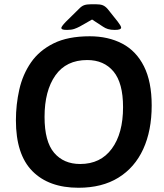

<svg xmlns="http://www.w3.org/2000/svg" viewBox="-20 -878 771 905"><path d="M296 -737Q280 -737 274.5 -739.5Q269 -742 269 -746Q269 -753 290 -775L351 -835Q364 -849 376.5 -853.5Q389 -858 411 -858H431Q453 -858 465 -853Q477 -848 488 -835L535 -776Q551 -755 551 -748Q551 -737 521 -737Q502 -737 489 -741Q476 -745 466 -752L414 -786L356 -753Q343 -746 329.5 -741.5Q316 -737 296 -737ZM350 7Q210 7 132.5 -71.5Q55 -150 55 -311Q55 -385 71 -456Q87 -527 126 -583.5Q165 -640 232.5 -673.5Q300 -707 403 -707Q490 -707 556 -672.5Q622 -638 658.5 -565.5Q695 -493 695 -381Q695 -262 655 -175Q615 -88 538 -40.5Q461 7 350 7ZM358 -105Q454 -105 507 -177Q560 -249 560 -373Q560 -487 515 -541Q470 -595 391 -595Q292 -595 241 -522.5Q190 -450 190 -327Q190 -211 235 -158Q280 -105 358 -105Z"/></svg>

Font: Asap SemiBold
Style: Italic
Weight: 600
Italic angle: -6°
Designer: Pablo Cosgaya
Foundry: Omnibus-Type
Version: Version 3.001; ttfautohint (v1.8.3)